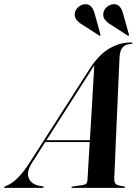

<svg xmlns="http://www.w3.org/2000/svg" viewBox="-78 -916 676 936"><path d="M77 -120.5Q50 -78 62 -48.2Q74 -18.5 112.5 -10.5L129 -8Q135 -7 135 -3.5Q135 0 129 0H-52Q-58 0 -58 -3Q-58 -6 -47 -10.5Q-22 -19 7 -47.2Q36 -75.5 67.5 -125L360 -581.5Q403 -648.5 453.8 -678.8Q504.5 -709 559 -709Q567.5 -709 567.5 -705Q567.5 -701.5 561 -701.5Q509 -701.5 505 -640.5Q504.5 -632 503 -598Q501.5 -564 499.2 -513.8Q497 -463.5 494.5 -404.5Q492 -345.5 489.2 -286.5Q486.5 -227.5 484.5 -176.2Q482.5 -125 481 -89.8Q479.5 -54.5 479 -44Q479 -26.5 486.5 -19Q494 -11.5 525 -7.5Q531.5 -6.5 531.5 -3.5Q531.5 0 525.5 0H274.5Q270 0 270 -3Q270 -6 274.5 -6.5L328 -14.5Q347 -17 348.5 -38Q349 -52.5 352.2 -104Q355.5 -155.5 359.5 -223.5H142.5ZM366 -573 148.5 -232.5H360Q363.5 -285.5 366.8 -341.2Q370 -397 373 -448Q376 -499 378.2 -538.5Q380.5 -578 381.5 -598Q376 -589.5 366 -573ZM522.5 -848 550.5 -748Q552 -744 550 -742.5Q548 -740.5 544.5 -742.5L461 -796.5Q444 -806.5 433 -820.8Q422 -835 426.5 -856Q430.5 -872 444.8 -883.5Q459 -895 476.5 -895.5Q510 -897 522.5 -848ZM384 -848 411.5 -748Q413 -744 411 -742.5Q409 -740.5 406 -742.5L322 -796.5Q305.5 -806.5 294.2 -820.8Q283 -835 287.5 -856Q291.5 -872 306 -883.5Q320.5 -895 337.5 -895.5Q371 -897 384 -848Z"/></svg>

Font: Fraunces 144pt S000 SemiBold
Style: Italic
Weight: 600
Italic angle: -16°
Version: Version 1.000; ttfautohint (v1.8.3)